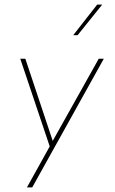

<svg xmlns="http://www.w3.org/2000/svg" viewBox="-20 -633 501 834"><path d="M431 -378 120 181H97L196 3L68 -378H90L209 -21L409 -378ZM317 -480H298L402 -613H424Z"/></svg>

Font: Josefin Sans Thin
Style: Italic
Weight: 200
Italic angle: -7°
Designer: Santiago Orozco
Foundry: Typemade
Version: Version 2.000